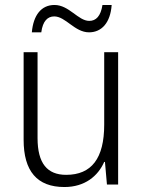

<svg xmlns="http://www.w3.org/2000/svg" viewBox="-20 -742 576 772"><path d="M108 -612H146C152 -658 172 -676 198 -676C244 -676 280 -612 338 -612C389 -612 424 -651 429 -722H392C385 -677 366 -658 339 -658C294 -658 258 -722 199 -722C146 -722 114 -681 108 -612ZM455 -532H399V-241C399 -105 348 -39 246 -39C170 -39 131 -85 131 -187V-532H75V-180C75 -54 129 10 239 10C321 10 374 -34 399 -91H402L410 0H455Z"/></svg>

Font: Noto Sans SemiCondensed Light
Style: Regular
Weight: 300
Width: 4
Designer: Monotype Design Team
Foundry: Monotype Imaging Inc.
Version: Version 2.013